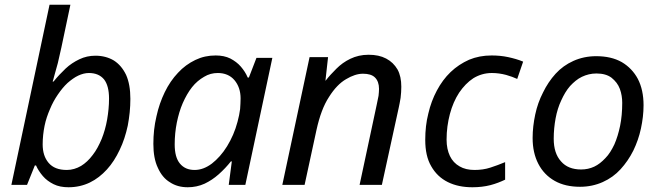

<svg xmlns="http://www.w3.org/2000/svg" viewBox="-20 -780 2782 810"><path d="M269 10C245 10 224 6 206 -3C188 -12 173 -23 161 -37C149 -51 139 -66 132 -82H127L94 0H28L189 -760H277L239 -580C234 -557 229 -535 224 -514C218 -492 213 -474 209 -460C205 -445 203 -437 202 -436H206C222 -456 239 -474 257 -491C274 -507 294 -520 315 -530C336 -540 358 -545 383 -545C412 -545 438 -538 460 -525C482 -511 499 -491 512 -464C524 -437 530 -403 530 -363C530 -324 526 -287 519 -250C511 -213 500 -179 485 -148C470 -116 452 -88 431 -65C410 -42 386 -23 359 -10C332 3 302 10 269 10ZM262 -63C283 -63 303 -69 322 -80C340 -91 356 -106 371 -126C386 -145 398 -168 409 -194C419 -219 427 -247 432 -276C437 -305 440 -334 440 -364C440 -400 433 -427 419 -445C404 -463 383 -472 355 -472C340 -472 325 -468 310 -461C295 -454 280 -443 265 -430C250 -416 237 -400 224 -381C211 -362 200 -342 191 -320C181 -297 173 -274 168 -249C163 -224 160 -198 160 -171C160 -139 168 -113 185 -93C202 -73 227 -63 262 -63Z M772 10C743 10 718 3 697 -11C675 -24 658 -45 646 -72C633 -99 627 -133 627 -173C627 -213 631 -251 640 -289C648 -326 660 -360 675 -391C690 -422 709 -450 731 -473C752 -496 777 -514 804 -527C831 -540 859 -546 890 -546C913 -546 934 -542 952 -533C969 -524 984 -513 996 -499C1008 -485 1018 -470 1025 -453H1030L1062 -536H1129L1015 0H945L958 -99H954C939 -80 922 -62 903 -45C884 -28 864 -15 843 -5C821 5 797 10 772 10ZM801 -63C826 -63 850 -72 874 -90C897 -108 919 -132 938 -163C957 -194 972 -228 982 -266C987 -285 991 -303 993 -320C994 -336 995 -351 995 -365C995 -396 986 -422 969 -442C952 -462 928 -472 899 -472C878 -472 859 -467 841 -456C822 -445 805 -431 790 -412C775 -393 762 -370 751 -345C740 -320 732 -292 726 -263C720 -233 717 -202 717 -171C717 -135 724 -108 739 -90C754 -72 774 -63 801 -63Z M1265 0H1171L1286 -539H1364L1353 -440H1354C1367 -457 1382 -473 1399 -490C1416 -507 1435 -521 1458 -532C1481 -543 1506 -549 1535 -549C1564 -549 1588 -544 1609 -533C1630 -522 1645 -507 1657 -487C1668 -467 1673 -443 1673 -414C1673 -399 1672 -383 1670 -367C1667 -351 1665 -337 1662 -325L1591 0H1497L1569 -337C1572 -352 1575 -365 1577 -376C1578 -386 1579 -396 1579 -405C1579 -426 1573 -442 1562 -453C1551 -464 1534 -469 1511 -469C1489 -469 1465 -461 1440 -446C1414 -431 1390 -406 1368 -371C1345 -336 1328 -290 1315 -231L1265 0Z M1973 10C1934 10 1899 3 1869 -12C1839 -27 1816 -49 1799 -79C1782 -108 1774 -145 1774 -190C1774 -229 1778 -266 1787 -301C1795 -336 1807 -368 1823 -398C1839 -428 1858 -454 1881 -476C1904 -498 1930 -515 1959 -528C1988 -540 2019 -546 2054 -546C2077 -546 2101 -544 2124 -539C2147 -534 2168 -528 2187 -520L2162 -447C2149 -453 2133 -459 2115 -464C2096 -469 2076 -472 2055 -472C2026 -472 2000 -464 1977 -450C1954 -435 1934 -414 1917 -389C1900 -363 1887 -333 1878 -299C1869 -265 1864 -229 1864 -191C1864 -164 1869 -141 1878 -122C1887 -103 1901 -88 1919 -78C1936 -68 1957 -63 1982 -63C2005 -63 2028 -66 2049 -73C2070 -80 2090 -87 2111 -96V-22C2092 -13 2072 -5 2049 1C2026 7 2000 10 1973 10Z M2427 8C2386 8 2350 0 2320 -17C2290 -34 2267 -58 2251 -89C2235 -120 2227 -156 2227 -198C2227 -231 2231 -264 2238 -297C2245 -330 2256 -361 2271 -390C2285 -419 2303 -446 2324 -469C2345 -492 2370 -510 2399 -523C2428 -536 2460 -543 2495 -543C2537 -543 2573 -535 2603 -518C2632 -501 2655 -477 2671 -447C2687 -416 2695 -379 2695 -336C2695 -303 2691 -271 2684 -238C2677 -205 2666 -174 2652 -145C2637 -115 2619 -89 2598 -66C2577 -43 2552 -25 2523 -12C2494 1 2462 8 2427 8ZM2432 -65C2451 -65 2470 -69 2487 -77C2504 -85 2519 -97 2534 -113C2549 -128 2561 -148 2572 -171C2582 -194 2590 -220 2596 -249C2602 -278 2605 -311 2605 -346C2605 -366 2602 -386 2595 -405C2588 -424 2576 -439 2560 -452C2544 -464 2523 -470 2496 -470C2474 -470 2454 -465 2435 -456C2416 -447 2400 -433 2385 -417C2370 -400 2358 -379 2348 -357C2337 -334 2329 -308 2324 -281C2319 -254 2316 -225 2316 -195C2316 -154 2326 -122 2347 -99C2367 -76 2395 -65 2432 -65Z"/></svg>

Font: NameLogos Sans
Style: Italic
Weight: 500
Version: Version 0.1